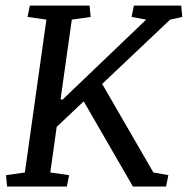

<svg xmlns="http://www.w3.org/2000/svg" viewBox="-20 -681 686 701"><path d="M224.1 0H5.9L2 -41.5L70.8 -51.3L149.4 -609.4L80.6 -619.1L88.9 -660.6H307.1L311 -619.1L242.2 -609.4L201.2 -319.3L207.5 -316.4L513.7 -609.4L460.4 -619.1L468.8 -660.6H641.6L645.5 -619.1L601.1 -609.4L353 -374.5L540 -51.3L594.7 -41.5L586.4 0H465.3L285.6 -311L187 -217.8L163.6 -51.3L232.4 -41.5Z"/></svg>

Font: Noticia Text
Style: Italic
Weight: 400
Italic angle: -8°
Designer: JM Sole
Foundry: JM Sole
Version: Version 1.003